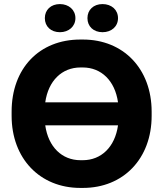

<svg xmlns="http://www.w3.org/2000/svg" viewBox="-20 -908 801 942"><path d="M274 -750C317 -750 350 -778 350 -819C350 -860 317 -888 274 -888C230 -888 200 -860 200 -819C200 -778 230 -750 274 -750ZM483 -750C527 -750 559 -778 559 -819C559 -860 527 -888 483 -888C439 -888 409 -860 409 -819C409 -778 439 -750 483 -750ZM37 -340C37 -130 176 14 374 14H387C585 14 724 -129 724 -340V-360C724 -571 585 -714 387 -714H374C173 -714 37 -573 37 -360ZM202 -406C217 -512 284 -577 375 -577H386C477 -577 544 -512 559 -406ZM559 -293C544 -187 477 -122 386 -122H375C284 -122 217 -187 202 -293Z"/></svg>

Font: Fixel Text Bold
Style: Bold
Weight: 700
Width: 4
Designer: AlfaBravo + MacPaw
Foundry: Kyrylo Tkachov, Marchela Mozhyna, Serhii Makarenko, Maria Weinstein, Zakhar Kryvoshyya
Version: Version 1.211